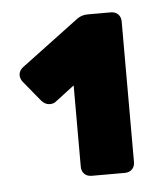

<svg xmlns="http://www.w3.org/2000/svg" viewBox="-36 -733 357 417"><g transform="rotate(-5 142.0 -525.0)"><path d="M220 -350H148Q138 -350 132 -356Q126 -362 126 -372V-549L84 -517Q79 -513 71 -513Q61 -513 53 -522L16 -567Q11 -574 11 -581Q11 -591 20 -598L147 -693Q157 -700 170 -700H220Q230 -700 236 -694Q242 -688 242 -678V-372Q242 -362 236 -356Q230 -350 220 -350Z"/></g></svg>

Font: Rubik
Style: Regular
Weight: 700
Designer: Hubert & Fischer
Foundry: Hubert & Fischer
Version: Version 1.100